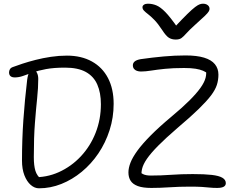

<svg xmlns="http://www.w3.org/2000/svg" viewBox="-20 -1010 1270 1039"><path d="M191 9Q167 9 146 -9.5Q125 -28 112 -61.5Q99 -95 99 -141Q99 -254 106.5 -361.5Q114 -469 127 -578Q131 -607 138.5 -619Q146 -631 161 -631Q172 -631 179.5 -617Q187 -603 187 -583Q187 -535 181 -478Q175 -421 169 -344.5Q163 -268 163 -160Q163 -114 171.5 -86Q180 -58 205 -38L153 -51Q231 -48 298.5 -78.5Q366 -109 417.5 -164Q469 -219 497.5 -291.5Q526 -364 526 -446Q526 -508 506.5 -552.5Q487 -597 444.5 -620.5Q402 -644 332 -644Q271 -644 228.5 -636Q186 -628 156.5 -617.5Q127 -607 104.5 -599Q82 -591 59 -591Q49 -591 42 -594.5Q35 -598 32 -604Q29 -610 29 -618Q29 -627 33.5 -635Q38 -643 49 -647Q70 -655 102 -665.5Q134 -676 173 -686Q212 -696 255.5 -702.5Q299 -709 342 -709Q420 -709 477 -677.5Q534 -646 564.5 -587.5Q595 -529 595 -448Q595 -374 573 -305.5Q551 -237 512.5 -180Q474 -123 422.5 -80.5Q371 -38 312 -14.5Q253 9 191 9ZM799 7Q753 7 726 -3Q699 -13 687 -31.5Q675 -50 675 -77Q675 -101 686 -129.5Q697 -158 723 -194Q749 -230 794.5 -276Q840 -322 908 -379Q967 -428 1005 -466Q1043 -504 1064.5 -534Q1086 -564 1092.5 -589Q1099 -614 1093 -637L1107 -610Q1095 -620 1079 -627Q1063 -634 1038.5 -638Q1014 -642 976 -642Q916 -642 872.5 -637.5Q829 -633 798 -628Q767 -623 743 -623Q731 -623 721 -626.5Q711 -630 705 -637.5Q699 -645 699 -657Q699 -669 709 -677.5Q719 -686 742 -690Q805 -699 865.5 -704.5Q926 -710 984 -710Q1045 -710 1084.5 -698Q1124 -686 1143 -662.5Q1162 -639 1162 -606Q1162 -577 1153.5 -550.5Q1145 -524 1122 -493.5Q1099 -463 1055.5 -420.5Q1012 -378 941 -318Q876 -262 836 -221.5Q796 -181 775 -150.5Q754 -120 748.5 -95Q743 -70 747 -44L727 -92Q738 -76 753.5 -68Q769 -60 796 -60Q850 -60 905.5 -64Q961 -68 1023 -68Q1087 -68 1126 -63.5Q1165 -59 1183.5 -48Q1202 -37 1202 -19Q1202 -6 1190.5 0.5Q1179 7 1155 7Q1132 7 1114 5Q1096 3 1072 1.5Q1048 0 1007 0Q950 0 897.5 3.5Q845 7 799 7ZM1079 -990Q1090 -990 1098 -986Q1106 -982 1110 -976Q1114 -970 1114 -962Q1114 -956 1109.5 -948Q1105 -940 1088 -923.5Q1071 -907 1035 -875Q1004 -847 988.5 -829.5Q973 -812 962 -804Q951 -796 931 -796Q909 -796 893.5 -806Q878 -816 858 -847Q835 -882 815.5 -902Q796 -922 781.5 -933Q767 -944 759 -952.5Q751 -961 751 -971Q751 -979 759 -984.5Q767 -990 780 -990Q804 -990 826 -981Q848 -972 874.5 -945Q901 -918 940 -862L923 -861Q966 -907 993 -933.5Q1020 -960 1036 -972Q1052 -984 1061.5 -987Q1071 -990 1079 -990Z"/></svg>

Font: Shantell Sans Light
Style: Regular
Weight: 300
Designer: Stephen Nixon, Anya Danilova, Shantell Martin
Foundry: Arrow Type
Version: Version 1.011;[c5ecc13dd]